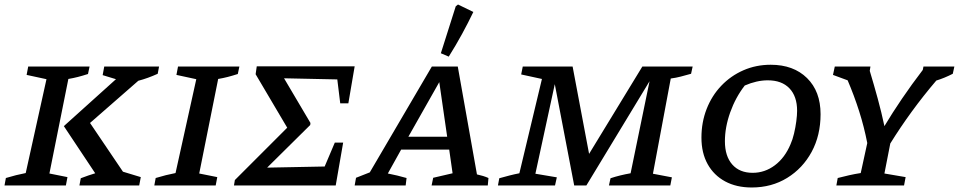

<svg xmlns="http://www.w3.org/2000/svg" viewBox="-24 -822 4250 851"><path d="M-4 0 2 -33Q25 -40 47 -45.5Q69 -51 90 -55L182 -471L94 -490L101 -527H373L366 -494Q341 -486 321.5 -481Q302 -476 279 -472L195 -53L275 -37L268 0ZM328 0 334 -32Q368 -45 398 -54L259 -263L490 -471L431 -489L438 -527H681L675 -495Q631 -475 589 -464L375 -277L521 -61L600 -37L593 0Z M660 0 666 -33Q689 -40 711 -45.5Q733 -51 754 -55L846 -471L758 -490L765 -527H1037L1030 -494Q1005 -486 985.5 -481Q966 -476 943 -472L859 -53L939 -37L932 0Z M1013 0 1017 -24 1249 -256 1109 -493 1114 -528H1548L1520 -364H1484L1471 -470L1235 -475L1352 -277L1351 -268L1160 -79L1415 -84L1460 -190H1497L1464 0Z M2090 -49Q2104 -46 2117 -42Q2130 -38 2141 -33L2138 0H1889L1896 -34L1982 -54L1967 -159H1754L1695 -53Q1716 -49 1736.5 -44Q1757 -39 1778 -33L1774 0H1548L1554 -34L1615 -58L1890 -527H2005ZM1786 -216H1958L1923 -458ZM1965 -571 1930 -586 1996 -794 2006 -802 2074 -769Q2051 -721 2024 -671.5Q1997 -622 1965 -571Z M2183 0 2189 -32Q2214 -39 2235.5 -44.5Q2257 -50 2278 -54L2378 -472L2286 -492L2293 -527H2514L2587 -140L2823 -527H3046L3039 -495Q3014 -488 2993 -482.5Q2972 -477 2949 -474L2870 -52L2954 -36L2947 0H2675L2682 -32Q2703 -39 2725.5 -44.5Q2748 -50 2771 -54L2855 -462L2575 0H2521L2435 -449L2349 -52L2444 -36L2436 0Z M3308 9Q3240 9 3190 -18Q3140 -45 3112.5 -94.5Q3085 -144 3085 -212Q3085 -280 3108 -339Q3131 -398 3173 -442Q3215 -486 3271 -510.5Q3327 -535 3392 -535Q3493 -535 3553 -476Q3613 -417 3613 -316Q3613 -222 3573.5 -149Q3534 -76 3465 -33.5Q3396 9 3308 9ZM3312 -56Q3366 -56 3410.5 -89.5Q3455 -123 3480 -183Q3489 -203 3495.5 -230.5Q3502 -258 3505.5 -285Q3509 -312 3509 -331Q3509 -395 3475 -430.5Q3441 -466 3379 -466Q3330 -466 3277 -443Q3236 -390 3212.5 -324Q3189 -258 3189 -196Q3189 -130 3221.5 -93Q3254 -56 3312 -56Z M3683 0 3689 -33Q3716 -40 3740.5 -45.5Q3765 -51 3791 -55L3820 -188Q3806 -260 3784 -329Q3762 -398 3733 -466L3668 -490L3676 -527H3834L3831 -508Q3850 -445 3866.5 -384.5Q3883 -324 3896 -263Q3930 -320 3973.5 -384Q4017 -448 4066 -512L4069 -527H4206L4199 -495Q4162 -476 4126 -465Q4068 -397 4017 -327Q3966 -257 3922 -186L3896 -53L3990 -37L3983 0Z"/></svg>

Font: Piazzolla SC Medium
Style: Italic
Weight: 500
Italic angle: -11.3°
Designer: Juan Pablo del Peral
Foundry: Huerta Tipografica
Version: Version 1.330